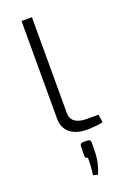

<svg xmlns="http://www.w3.org/2000/svg" viewBox="-180 -761 736 1091"><g transform="rotate(-20 188.0 -215.0)"><path d="M166 -700H103V-108C103 -33 158 8 243 8C270 8 319 4 339 -2L332 -50H262C200 -50 166 -74 166 -120ZM200 66C184 66 177 71 177 87L176 140C175 152 182 159 192 159C192 202 190 226 185 262L212 270C230 232 240 187 241 143L242 87C241 71 235 66 218 66Z"/></g></svg>

Font: Exo 2 Light Expanded
Style: Regular
Weight: 300
Width: 7
Designer: Natanael Gama
Version: Version 1.001;PS 001.001;hotconv 1.0.70;makeotf.lib2.5.58329